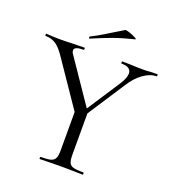

<svg xmlns="http://www.w3.org/2000/svg" viewBox="-145 -892 902 1000"><g transform="rotate(20 306.0 -392.0)"><path d="M473 -577Q473 -613 419 -613Q417 -613 417 -619Q417 -625 419 -625L466 -624Q504 -622 536 -622Q553 -622 577 -624L614 -625Q616 -625 616 -619Q616 -613 614 -613Q578 -613 541 -586.5Q504 -560 475 -514L318 -273L301 -288L451 -518Q473 -553 473 -577ZM-1 -613Q-4 -613 -4 -619Q-4 -625 -1 -625Q11 -625 35 -623L70 -622Q104 -622 156 -624L210 -625Q212 -625 212 -619Q212 -613 210 -613Q158 -613 158 -592Q158 -581 168 -568L339 -317L290 -272L110 -536Q82 -579 57 -596Q32 -613 -1 -613ZM341 -319V-81Q341 -50 347 -36Q353 -22 370.5 -17Q388 -12 426 -12Q429 -12 429 -6Q429 0 426 0Q395 0 378 -1L308 -2L239 -1Q221 0 190 0Q187 0 187 -6Q187 -12 190 -12Q228 -12 245.5 -17Q263 -22 269.5 -36.5Q276 -51 276 -81V-310ZM219 -678Q215 -678 214 -682.5Q213 -687 216 -689Q250 -706 282 -725.5Q314 -745 322 -750L378 -784Q383 -786 402.5 -779.5Q422 -773 436.5 -765Q451 -757 443 -756Q381 -741 329.5 -722.5Q278 -704 221 -679Z"/></g></svg>

Font: Cormorant Unicase
Style: Regular
Weight: 400
Designer: Christian Thalmann (Catharsis Fonts)
Foundry: Catharsis Fonts
Version: Version 4.000